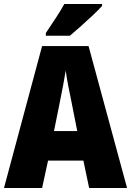

<svg xmlns="http://www.w3.org/2000/svg" viewBox="-20 -947 660 967"><path d="M429 0 400 -138H222L192 0H0L192 -715H426L620 0ZM340 -434Q332 -471 323.5 -515.5Q315 -560 311 -592Q306 -561 298 -517.5Q290 -474 282 -436L252 -287H369ZM494 -917Q478 -899 449.5 -872Q421 -845 389.5 -817Q358 -789 332 -767H211V-781Q235 -817 260.5 -855.5Q286 -894 304 -927H494Z"/></svg>

Font: Noto Sans Myanmar Condensed Black
Style: Regular
Weight: 900
Width: 3
Designer: Monotype Design Team
Foundry: Monotype Imaging Inc.
Version: Version 2.107; ttfautohint (v1.8.4.7-5d5b)